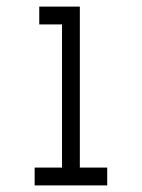

<svg xmlns="http://www.w3.org/2000/svg" viewBox="-20 -693 430 582"><path d="M305 -185V-131H85V-185H168V-619H99V-673H222V-185Z"/></svg>

Font: Biryani UltraLight
Style: Regular
Weight: 250
Designer: Dan Reynolds and Mathieu Réguer
Foundry: Dan Reynolds and Mathieu Réguer
Version: Version 1.003; ttfautohint (v1.1) -l 5 -r 5 -G 72 -x 0 -D la